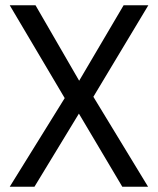

<svg xmlns="http://www.w3.org/2000/svg" viewBox="-20 -710 600 730"><path d="M17 0 226 -337 17 -690H115L281 -403L450 -690H544L335 -342L543 0H445L280 -278L111 0Z"/></svg>

Font: Cairo Play Medium
Style: Regular
Weight: 500
Version: Version 3.119